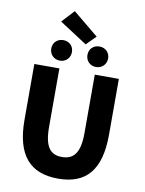

<svg xmlns="http://www.w3.org/2000/svg" viewBox="-107 -1084 881 1170"><g transform="rotate(10 333.5 -499.5)"><path d="M335 12C508 12 595 -86 595 -306V-651H446V-289C446 -165 407 -122 335 -122C264 -122 227 -165 227 -289V-651H72V-306C72 -86 162 12 335 12ZM221 -698C259 -698 285 -726 285 -762C285 -798 259 -825 221 -825C184 -825 157 -798 157 -762C157 -726 184 -698 221 -698ZM359 -823 417 -881 259 -1011 188 -934ZM445 -698C482 -698 509 -726 509 -762C509 -798 482 -825 445 -825C407 -825 381 -798 381 -762C381 -726 407 -698 445 -698Z"/></g></svg>

Font: DAIFUKU Sans
Style: Bold
Weight: 700
Designer: Original font ‘Source Han Sans JP’ : Paul D. Hunt
Foundry: Daifuku
Version: Version 1.000